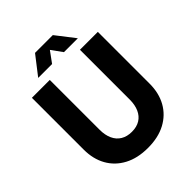

<svg xmlns="http://www.w3.org/2000/svg" viewBox="-247 -1024 1179 1179"><g transform="rotate(-45 342.5 -434.5)"><path d="M343.3 17Q253.3 17 189.1 -17.2Q124.8 -51.4 90.5 -112.5Q56.3 -173.5 56.3 -255V-705H211.6V-271.8Q211.6 -226.1 226.9 -192.4Q242.2 -158.6 271.8 -140.8Q301.5 -122.9 343.3 -122.9Q385.5 -122.9 414.4 -140.8Q443.2 -158.6 458.4 -192.4Q473.5 -226.1 473.5 -271.8V-705H628.9V-255Q628.9 -173.5 594.8 -112.5Q560.6 -51.4 496.8 -17.2Q432.9 17 343.3 17ZM170 -764 265 -886.5H419.4L514.4 -764H393.8L313.9 -874.5H371.3L290.6 -764Z"/></g></svg>

Font: TikTok Sans Light
Style: Regular
Weight: 300
Version: Version 4.000